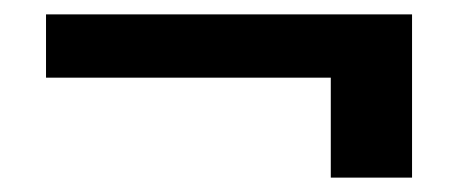

<svg xmlns="http://www.w3.org/2000/svg" viewBox="-20 -455 640 267"><path d="M440 -208V-347H44V-435H553V-208Z"/></svg>

Font: Rethink Sans SemiBold
Style: Regular
Weight: 600
Designer: The Rethink Sans project authors (Hans Thiessen). DM Sans designed by Colophon Foundry.
Foundry: Rethink Communications LLC
Version: Version 1.001